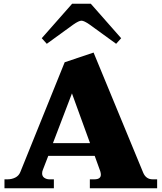

<svg xmlns="http://www.w3.org/2000/svg" viewBox="-20 -1010 867 1030"><path d="M231 -775 204 -805 367 -990H467L630 -805L603 -775L461 -878Q431 -899 417 -899Q403 -899 373 -878ZM823 -48V0H462V-48H486Q521 -48 521 -73Q521 -81 518 -91L488 -174H239L210 -99Q206 -90 206 -80Q206 -64 218 -56Q230 -48 245 -48H269V0H4V-48H21Q43 -48 62 -57.5Q81 -67 89 -87L327 -676L482 -728L748 -84Q763 -48 799 -48ZM463 -242 366 -509 264 -242Z"/></svg>

Font: Taviraj Black
Style: Regular
Weight: 900
Designer: Katatrad Team
Foundry: CadsonDemak
Version: Version 1.030